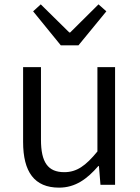

<svg xmlns="http://www.w3.org/2000/svg" viewBox="-20 -848 642 881"><path d="M251 13C326 13 380 -27 431 -86H434L441 0H508V-540H427V-153C373 -87 332 -58 275 -58C200 -58 168 -103 168 -207V-540H86V-197C86 -59 138 13 251 13ZM259 -640H340L468 -796L432 -828L302 -699H298L167 -828L132 -796Z"/></svg>

Font: ChiuKong Gothic MN Normal
Style: Regular
Weight: 350
Designer: Ryoko NISHIZUKA 西塚涼子 (kana, bopomofo & ideographs); Paul D. Hunt (Latin, Greek & Cyrillic); Sandoll Communications 산돌커뮤니
Foundry: Adobe
Version: Version 1.300